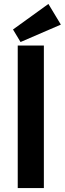

<svg xmlns="http://www.w3.org/2000/svg" viewBox="-20 -963 332 983"><path d="M70.8 -730V0H204.6V-730ZM85.2 -747.8 291.6 -837 227.8 -942.8 46.6 -812Z"/></svg>

Font: Secuela Light
Style: Regular
Weight: 300
Designer: Fernando Haro
Foundry: deFharo
Version: Version 1.708